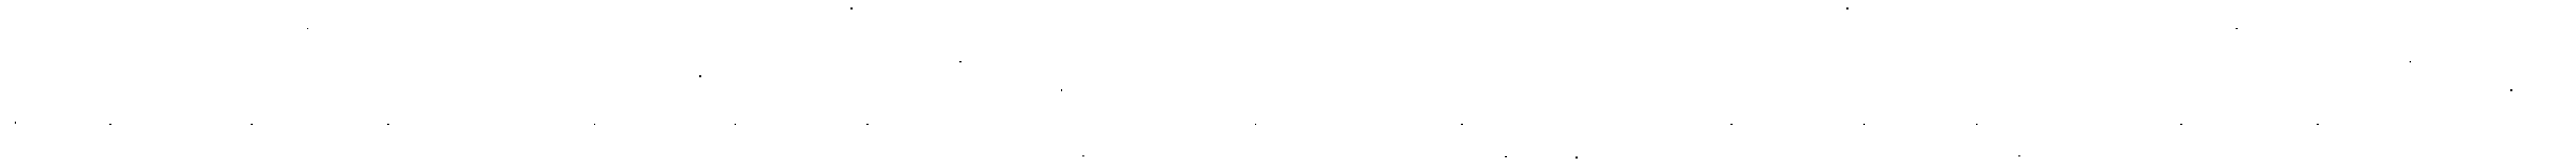

<svg xmlns="http://www.w3.org/2000/svg" viewBox="-20 -419 7060 456"><path d="M20 -80V-85H25V-80Z M280 -75V-80H285V-75Z M668 -75V-80H673V-75ZM821 -338V-343H826V-338Z M1042 -75V-80H1047V-75Z M1607 -75V-80H1612V-75ZM1897 -207V-212H1902V-207Z M1993 -75V-80H1998V-75ZM2311 -394V-399H2316V-394Z M2356 -75V-80H2361V-75ZM2610 -247V-252H2615V-247Z M2887 -169V-174H2892V-169ZM2947 12V7H2952V12Z M3419 -75V-80H3424V-75Z M3984 -75V-80H3989V-75ZM4105 14V9H4110V14ZM4299 17V12H4304V17Z M4724 -75V-80H4729V-75ZM5042 -394V-399H5047V-394Z M5087 -75V-80H5092V-75Z M5396 -75V-80H5401V-75ZM5512 12V7H5517V12Z M5956 -75V-80H5961V-75ZM6109 -338V-343H6114V-338Z M6330 -75V-80H6335V-75ZM6584 -247V-252H6589V-247Z M6861 -169V-174H6866V-169Z"/></svg>

Font: FRB American Cursive Just Beginnings
Style: Italic
Weight: 400
Italic angle: -25°
Version: Version 2.0;Modular Font Editor K font №1